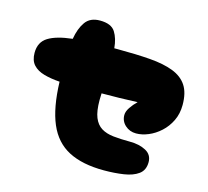

<svg xmlns="http://www.w3.org/2000/svg" viewBox="-102 -829 1026 947"><g transform="rotate(15 411.0 -355.5)"><path d="M505 -1Q395 -1 324.5 -37.5Q254 -74 219.5 -154.5Q185 -235 181 -367Q136 -370 100.5 -380Q65 -390 45 -412Q25 -434 25 -473Q25 -528 66.5 -553.5Q108 -579 189 -588Q198 -642 222 -676Q246 -710 296 -710Q354 -710 374.5 -677.5Q395 -645 399 -596Q408 -596 418 -596Q511 -596 582 -590.5Q653 -585 701 -566.5Q749 -548 773 -511.5Q797 -475 797 -413Q797 -368 779.5 -332Q762 -296 734 -270.5Q706 -245 673.5 -231.5Q641 -218 611 -218Q578 -218 555 -239Q532 -260 532 -291Q532 -309 546 -330Q560 -351 579 -369Q532 -367 487 -366Q442 -365 396 -365Q395 -343 395 -331Q395 -274 408 -242Q421 -210 446 -194.5Q471 -179 508 -175Q545 -171 593 -171Q641 -171 674.5 -153Q708 -135 708 -97Q708 -56 680 -35.5Q652 -15 605.5 -8Q559 -1 505 -1Z"/></g></svg>

Font: Cherry Bomb One
Style: Regular
Weight: 400
Designer: satsuyako
Foundry: satsuyako
Version: Version 4.100; ttfautohint (v1.8.3)